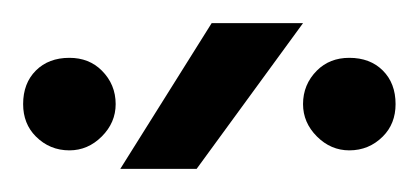

<svg xmlns="http://www.w3.org/2000/svg" viewBox="-43 -760 362 166"><path d="M61 -614H127L219 -740H140ZM17 -710Q-1 -710 -12 -699Q-23 -688 -23 -670Q-23 -653 -12 -642Q0 -630 17 -630Q33 -630 45 -642Q57 -654 57 -670Q57 -687 45 -699Q34 -710 17 -710ZM259 -710Q242 -710 231 -699Q219 -687 219 -670Q219 -654 231 -642Q243 -630 259 -630Q276 -630 288 -642Q299 -653 299 -670Q299 -688 288 -699Q277 -710 259 -710Z"/></svg>

Font: Unageo Variable
Style: Regular
Weight: 300
Designer: Richard Sepsi
Foundry: Richard Sepsi
Version: Version 2.200